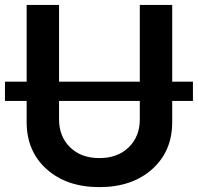

<svg xmlns="http://www.w3.org/2000/svg" viewBox="-24 -747 802 778"><path d="M757.8 -416V-337.9H673.8V-252Q673.8 -134.3 592.5 -61.5Q511.2 11.2 378.9 11.2Q246.1 11.2 165 -61.5Q84 -134.3 84 -252V-337.9H-3.9V-416H84V-727.1H215.3V-416H542.5V-727.1H673.8V-416ZM542.5 -337.9H215.3V-263.2Q215.3 -193.8 260 -150.1Q304.7 -106.4 378.9 -106.4Q452.6 -106.4 497.6 -150.1Q542.5 -193.8 542.5 -263.2Z"/></svg>

Font: Interop SemBd
Style: Regular
Weight: 600
Designer: Rasmus Andersson, Google, Jang Haemin
Foundry: jhaemin
Version: Version 1.007